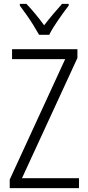

<svg xmlns="http://www.w3.org/2000/svg" viewBox="-20 -967 452 987"><path d="M386 0H30V-44L315 -663H42V-714H378V-669L93 -51H386ZM181 -788Q168 -811 151 -838.5Q134 -866 115.5 -892Q97 -918 82 -938V-947H116Q137 -925 161.5 -895.5Q186 -866 207 -837Q230 -867 251.5 -892.5Q273 -918 299 -947H333V-938Q309 -907 279.5 -864.5Q250 -822 233 -788Z"/></svg>

Font: Noto Sans Lao Looped Condensed Light
Style: Regular
Weight: 300
Width: 3
Designer: Mark Frömberg, Ben Mitchell
Foundry: The Fontpad Ltd
Version: Version 1.002; ttfautohint (v1.8.4.7-5d5b)